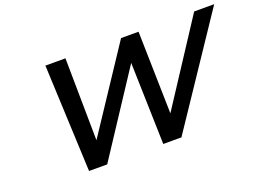

<svg xmlns="http://www.w3.org/2000/svg" viewBox="-103 -931 1568 1169"><g transform="rotate(-20 680.5 -347.0)"><path d="M267.1 -693.8H397L403.8 -160.6L757.3 -693.8H870.6L882.8 -160.6L1231 -693.8H1360.8L896 0H778.3L763.7 -530.8L415 0H297.4Z"/></g></svg>

Font: Cantarell
Style: Bold Italic
Weight: 700
Italic angle: -16°
Designer: Dave Crossland
Version: Version 1.004